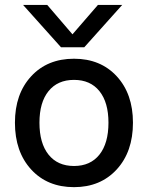

<svg xmlns="http://www.w3.org/2000/svg" viewBox="-20 -753 604 784"><path d="M324.2 -560.1H229L74.2 -732.9H172.9L275.9 -612.8L379.9 -732.9H479ZM41 -252Q41 -369.6 107.2 -441.4Q173.3 -513.2 282.2 -513.2Q390.6 -513.2 456.8 -441.4Q522.9 -369.6 522.9 -252Q522.9 -133.3 456.5 -61Q390.1 11.2 282.2 11.2Q173.3 11.2 107.2 -61Q41 -133.3 41 -252ZM422.9 -252Q422.9 -335 386 -380.9Q349.1 -426.8 282.2 -426.8Q215.3 -426.8 178.2 -380.9Q141.1 -335 141.1 -252Q141.1 -168 178.2 -121.6Q215.3 -75.2 282.2 -75.2Q349.1 -75.2 386 -121.6Q422.9 -168 422.9 -252Z"/></svg>

Font: Overused Grotesk Medium
Style: Regular
Weight: 500
Version: Version 0.002